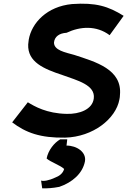

<svg xmlns="http://www.w3.org/2000/svg" viewBox="-20 -734 691 1042"><path d="M441 142C450 92 397 56 341 56L345 22H307C274 41 242 81 233 126C253 145 308 163 328 183C322 207 301 222 279 230C248 245 216 251 203 246L209 288C234 289 267 287 302 280C372 256 428 208 441 142ZM341 -556C415 -591 503 -597 575 -543L651 -648C568 -700 500 -721 371 -712C235 -699 152 -610 136 -519L133 -493C129 -397 218 -360 318 -327C401 -297 498 -273 489 -200C482 -140 411 -114 342 -116C233 -118 167 -157 131 -179L46 -70C121 -13 200 15 333 13C486 9 609 -90 628 -194C630 -203 631 -211 631 -219C644 -358 499 -398 383 -436C333 -450 273 -461 273 -503C276 -536 303 -554 341 -556Z"/></svg>

Font: Bluebird
Style: ExtObl
Weight: 400
Designer: Jasper
Foundry: Cannot Into Space Fonts
Version: Version 0.98